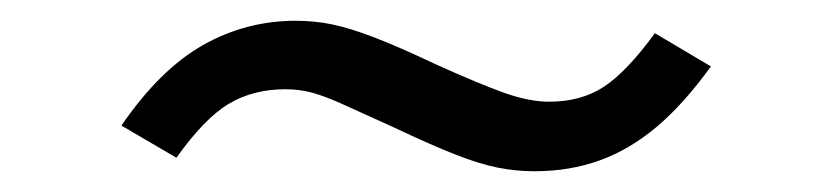

<svg xmlns="http://www.w3.org/2000/svg" viewBox="-20 -378 788 185"><path d="M495 -213Q477 -213 459.5 -216.5Q442 -220 419 -229Q396 -238 360 -255Q329 -269 311.5 -277Q294 -285 281.5 -288.5Q269 -292 255 -292Q224 -292 200.5 -278Q177 -264 150 -226L97 -257Q134 -311 175.5 -334.5Q217 -358 265 -358Q283 -358 300 -354.5Q317 -351 340.5 -342Q364 -333 400 -316Q442 -297 466 -288.5Q490 -280 509 -280Q540 -280 562 -294.5Q584 -309 611 -346L665 -314Q639 -278 613 -256Q587 -234 558 -223.5Q529 -213 495 -213Z"/></svg>

Font: Nunito Sans 10pt Expanded
Style: Italic
Weight: 400
Width: 7
Italic angle: -9°
Designer: Vernon Adams
Foundry: Vernon Adams
Version: Version 3.101;gftools[0.9.27]